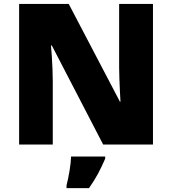

<svg xmlns="http://www.w3.org/2000/svg" viewBox="-20 -734 874 975"><path d="M756.8 0H503.9L243.2 -502.9H238.8Q241.2 -480 243.2 -447.8Q245.1 -415.5 246.6 -382.1Q248 -348.6 248 -321.8V0H77.1V-713.9H329.1L588.9 -217.8H591.8Q590.3 -241.2 588.9 -272.2Q587.4 -303.2 586.2 -335Q585 -366.7 585 -391.1V-713.9H756.8ZM514.2 61V71.8Q496.6 112.3 478.5 146.5Q460.4 180.7 432.1 221.2H317.9V207Q326.2 175.3 333.3 132.3Q340.3 89.4 340.8 61Z"/></svg>

Font: Open Sans ExtraBold
Style: Regular
Weight: 800
Designer: Monotype Design Team
Foundry: Monotype Imaging Inc.
Version: Version 3.003; ttfautohint (v1.8.4)